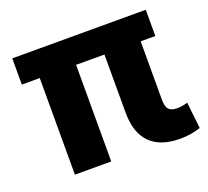

<svg xmlns="http://www.w3.org/2000/svg" viewBox="-98 -647 839 776"><g transform="rotate(-20 321.0 -259.0)"><path d="M553.2 9.3Q469.2 9.3 425.3 -34.4Q381.3 -78.1 381.3 -166V-415.5H259.3V0H103V-415.5H25.9V-528.3H600.1V-415.5H537.1V-165Q537.1 -134.3 547.9 -122.6Q558.6 -110.8 584.5 -110.8Q604 -110.8 628.9 -118.2L641.6 -4.9Q601.1 9.3 553.2 9.3Z"/></g></svg>

Font: Roboto Slab ExtraBold
Style: Regular
Weight: 800
Designer: Google
Version: Version 2.001; ttfautohint (v1.8.3)